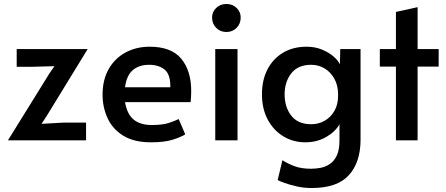

<svg xmlns="http://www.w3.org/2000/svg" viewBox="-20 -706 2244 966"><path d="M20 0 229 -337 254 -373 143 -370H64V-459H421L214 -121L189 -83L297 -89H413V0Z M740 10Q654 10 600 -23.5Q546 -57 521 -112Q496 -167 496 -229Q496 -304 526.5 -358Q557 -412 611 -441.5Q665 -471 733 -471Q842 -471 892 -410.5Q942 -350 942 -248Q942 -221 939 -192H609Q620 -130 653.5 -103.5Q687 -77 743 -77Q797 -77 828 -87Q859 -97 879 -107L912 -30Q892 -17 850 -3.5Q808 10 740 10ZM609 -267H837Q838 -332 808 -356Q778 -380 730 -380Q680 -380 648.5 -353.5Q617 -327 609 -267Z M1063 0V-459H1175V0ZM1119 -545Q1088 -545 1067.5 -566Q1047 -587 1047 -618Q1047 -646 1067.5 -666Q1088 -686 1119 -686Q1150 -686 1170.5 -666Q1191 -646 1191 -618Q1191 -587 1170.5 -566Q1150 -545 1119 -545Z M1548 240Q1509 240 1473.5 232Q1438 224 1412 214.5Q1386 205 1377 200L1401 100Q1425 116 1460 129.5Q1495 143 1545 143Q1568 143 1592.5 138.5Q1617 134 1639 119.5Q1661 105 1674.5 76.5Q1688 48 1688 1V-81Q1668 -44 1621.5 -17Q1575 10 1516 10Q1456 10 1406.5 -19.5Q1357 -49 1327.5 -103.5Q1298 -158 1298 -232Q1298 -303 1325.5 -356.5Q1353 -410 1403.5 -440.5Q1454 -471 1523 -471Q1565 -471 1600 -456.5Q1635 -442 1658.5 -421.5Q1682 -401 1690 -382L1692 -459H1794V-3Q1794 110 1735.5 175Q1677 240 1548 240ZM1546 -81Q1583 -81 1613.5 -98.5Q1644 -116 1662.5 -148Q1681 -180 1681 -224V-231Q1681 -276 1662.5 -309.5Q1644 -343 1613.5 -361.5Q1583 -380 1546 -380Q1479 -380 1445.5 -337Q1412 -294 1412 -231Q1412 -167 1445.5 -124Q1479 -81 1546 -81Z M1972 0V-371H1891V-459H1972V-646L2081 -670V-459H2187V-371H2081V0Z"/></svg>

Font: Alata
Style: Regular
Weight: 400
Designer: Spyros Zevelakis, Eben Sorkin
Foundry: Spyros Zevelakis
Version: Version 1.005; ttfautohint (v1.8.4.7-5d5b)